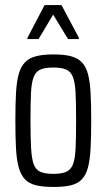

<svg xmlns="http://www.w3.org/2000/svg" viewBox="-20 -734 423 762"><path d="M193 8Q151 8 123.5 1.5Q96 -5 79.5 -22Q63 -39 54.5 -69Q46 -99 43.5 -144.5Q41 -190 41 -255Q41 -319 43.5 -365Q46 -411 54.5 -440.5Q63 -470 79.5 -487Q96 -504 123.5 -511Q151 -518 193 -518Q234 -518 261 -511Q288 -504 304.5 -487Q321 -470 329 -440.5Q337 -411 339.5 -365Q342 -319 342 -255Q342 -190 339.5 -144.5Q337 -99 329 -69Q321 -39 304.5 -22Q288 -5 261 1.5Q234 8 193 8ZM192 -44Q224 -44 242.5 -52Q261 -60 269.5 -81.5Q278 -103 280 -145Q282 -187 282 -255Q282 -323 280 -364.5Q278 -406 269.5 -428Q261 -450 242.5 -458Q224 -466 192 -466Q160 -466 141.5 -458.5Q123 -451 114 -429Q105 -407 103 -365Q101 -323 101 -255Q101 -186 103.5 -144.5Q106 -103 114 -81.5Q122 -60 140.5 -52Q159 -44 192 -44ZM89 -579V-584L157 -714H224L293 -584V-579H250L191 -676L133 -579Z"/></svg>

Font: Saira ExtraCondensed
Style: Regular
Weight: 400
Width: 2
Designer: Hector Gatti with collaboration of the Omnibus-Type team
Foundry: Omnibus-Type
Version: Version 1.101